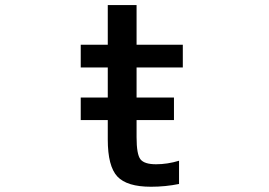

<svg xmlns="http://www.w3.org/2000/svg" viewBox="-20 -711 1040 742"><path d="M292 -247.1V-334H396.5V-450.2H292V-538.1H396.5V-691.4H507.8V-538.1H686.5V-450.2H507.8V-334H652.3V-247.1H507.8V-180.7Q507.8 -114.3 522.9 -95.2Q538.1 -76.2 583 -76.2Q627 -76.2 671.9 -89.8V0Q619.1 10.7 563.5 10.7Q470.7 10.7 433.6 -28.8Q396.5 -68.4 396.5 -171.9V-247.1Z"/></svg>

Font: Gen Shin Gothic Monospace Medium
Style: Regular
Weight: 500
Designer: [Source Han Sans]
Ryoko NISHIZUKA  (kana & ideographs); Paul D. Hunt (Latin, Greek & Cyrillic); Wenlong ZHANG  (bopomofo
Version: Version 1.002.20150607